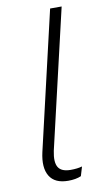

<svg xmlns="http://www.w3.org/2000/svg" viewBox="-85 -771 440 820"><g transform="rotate(-10 135.0 -361.0)"><path d="M143 8Q85 8 62.5 -29Q40 -66 55 -132L194 -730H244L104 -129Q94 -81 107.5 -58.5Q121 -36 161 -36Q190 -36 211 -42L199 -2Q176 8 143 8Z"/></g></svg>

Font: Elaine Sans Light
Style: Italic
Weight: 300
Italic angle: -13°
Designer: Wei Huang
Foundry: Wei Huang
Version: Version 2.001;December 24, 2019;FontCreator 12.0.0.2547 64-b